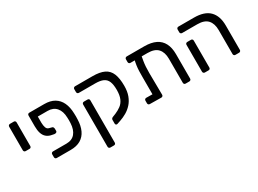

<svg xmlns="http://www.w3.org/2000/svg" viewBox="-36 -1224 2781 2069"><g transform="rotate(-30 1354.0 -190.0)"><path d="M93 -232Q83 -232 76.5 -238.5Q70 -245 70 -255V-548Q70 -558 76.5 -564.5Q83 -571 93 -571H141Q151 -571 157 -564.5Q163 -558 163 -548V-255Q163 -245 157 -238.5Q151 -232 141 -232Z M392 -489V-411Q393 -375 401.5 -351Q410 -327 432 -321L469 -311Q477 -309 481.5 -300.5Q486 -292 486 -280V-255Q486 -244 475 -239Q464 -234 451 -236L412 -244Q380 -252 357 -272.5Q334 -293 322.5 -328.5Q311 -364 311 -414V-548Q311 -558 317 -564.5Q323 -571 334 -571H519Q594 -571 644 -541.5Q694 -512 720 -456.5Q746 -401 748 -323Q749 -308 749 -285.5Q749 -263 748 -248Q746 -171 720 -115Q694 -59 644 -29.5Q594 0 519 0H346Q336 0 329.5 -6.5Q323 -13 323 -23V-59Q323 -69 329.5 -75.5Q336 -82 346 -82H514Q583 -82 620.5 -126.5Q658 -171 662 -251Q663 -266 663 -285.5Q663 -305 662 -320Q660 -400 621.5 -444.5Q583 -489 514 -489Z M903 191Q893 191 886.5 184.5Q880 178 880 168V-357Q880 -367 886.5 -373.5Q893 -380 903 -380H947Q958 -380 964 -373.5Q970 -367 970 -357V168Q970 178 964 184.5Q958 191 947 191ZM1095 9Q1086 12 1078.5 6.5Q1071 1 1071 -9V-55Q1071 -64 1076.5 -71Q1082 -78 1093 -82L1131 -97Q1171 -114 1203.5 -138Q1236 -162 1254.5 -204Q1273 -246 1273 -314Q1273 -379 1257 -417.5Q1241 -456 1204.5 -472.5Q1168 -489 1106 -489H903Q893 -489 886.5 -495.5Q880 -502 880 -512V-548Q880 -558 886.5 -564.5Q893 -571 903 -571H1119Q1211 -571 1264.5 -545Q1318 -519 1341.5 -461.5Q1365 -404 1365 -311Q1365 -241 1346 -190Q1327 -139 1294.5 -103Q1262 -67 1221.5 -43.5Q1181 -20 1137 -5Z M1546 -491Q1536 -491 1529.5 -497.5Q1523 -504 1523 -514V-548Q1523 -558 1529.5 -564.5Q1536 -571 1546 -571H1763Q1849 -571 1905.5 -543.5Q1962 -516 1990 -461.5Q2018 -407 2018 -327V-23Q2018 -13 2011.5 -6.5Q2005 0 1995 0H1950Q1939 0 1933 -6.5Q1927 -13 1927 -23V-322Q1927 -402 1887 -446.5Q1847 -491 1758 -491ZM1636 -540H1661Q1676 -540 1683.5 -532.5Q1691 -525 1690 -514Q1682 -472 1676.5 -438Q1671 -404 1669 -370.5Q1667 -337 1667 -295L1670 -23Q1670 -13 1663.5 -6.5Q1657 0 1647 0L1505 -2Q1495 -2 1488.5 -8Q1482 -14 1482 -25V-57Q1482 -67 1488.5 -73.5Q1495 -80 1505 -80L1582 -79V-291Q1582 -332 1583 -366.5Q1584 -401 1589 -436Q1594 -471 1605 -515Q1608 -526 1614.5 -533Q1621 -540 1636 -540Z M2569 0Q2559 0 2552.5 -6.5Q2546 -13 2546 -23V-322Q2546 -402 2506 -446.5Q2466 -491 2377 -491H2189Q2179 -491 2172.5 -497.5Q2166 -504 2166 -514V-548Q2166 -558 2172.5 -564.5Q2179 -571 2189 -571H2382Q2512 -571 2574.5 -508Q2637 -445 2637 -325V-23Q2637 -13 2630.5 -6.5Q2624 0 2614 0ZM2189 0Q2179 0 2172.5 -6.5Q2166 -13 2166 -23V-357Q2166 -367 2172.5 -373.5Q2179 -380 2189 -380H2235Q2245 -380 2251 -373.5Q2257 -367 2257 -357V-23Q2257 -13 2251 -6.5Q2245 0 2235 0Z"/></g></svg>

Font: Rubik Light
Style: Regular
Weight: 400
Version: Version 2.101